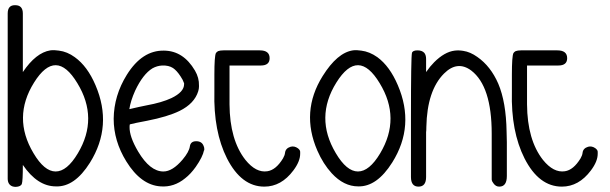

<svg xmlns="http://www.w3.org/2000/svg" viewBox="-20 -732 2361 743"><path d="M279.3 -410.2Q196.3 -547.9 111.8 -412.6Q27.3 -277.3 109.4 -139.6Q151.4 -68.4 195.3 -68.4Q239.3 -68.4 281.2 -138.7Q362.3 -274.4 279.3 -410.2ZM196.3 -10.7Q125 -10.7 68.4 -93.8Q68.4 -31.2 64.5 -20.5Q60.5 -9.8 41 -8.8Q34.2 -8.8 28.3 -10.7Q9.8 -17.6 9.8 -41V-679.7Q9.8 -712.9 39.1 -711.9Q68.4 -711.9 68.4 -679.7V-453.1Q119.1 -528.3 174.8 -537.1Q189.5 -539.1 208 -536.1Q240.2 -532.2 269.5 -510.7Q318.4 -475.6 349.6 -402.3Q417 -245.1 328.1 -102.5Q268.6 -7.8 196.3 -10.7Q196.3 -10.7 196.3 -10.7Z M714.8 -166Q717.8 -185.5 739.3 -185.5Q760.7 -185.5 767.6 -168Q770.5 -162.1 770.5 -156.2Q770.5 -153.3 770.5 -150.4Q770.5 -150.4 769.5 -150.4Q764.6 -125 737.3 -85.9Q717.8 -58.6 696.3 -42Q653.3 -6.8 601.6 -10.7Q525.4 -15.6 468.8 -107.4Q419.9 -186.5 419.9 -272.5Q420.9 -362.3 470.7 -442.4Q530.3 -538.1 615.2 -536.1Q689.5 -535.2 734.4 -459Q751 -430.7 750 -400.4Q750 -397.5 750 -396.5Q750 -388.7 747.1 -378.9Q732.4 -331.1 674.8 -302.7Q628.9 -280.3 548.8 -264.6Q533.2 -261.7 508.8 -256.8Q484.4 -251 483.4 -251Q481.4 -251 481.4 -241.2Q480.5 -203.1 514.6 -145.5Q560.5 -68.4 612.3 -68.4Q647.5 -68.4 686.5 -114.3Q711.9 -144.5 714.8 -166ZM480.5 -309.6Q521.5 -319.3 546.9 -324.2Q606.4 -335 643.6 -352.5Q692.4 -376 692.4 -406.2Q692.4 -406.2 692.4 -412.1Q692.4 -408.2 691.4 -412.1Q688.5 -421.9 678.7 -436.5Q664.1 -459 649.4 -468.8Q632.8 -479.5 607.4 -478.5Q587.9 -477.5 570.3 -467.8Q533.2 -445.3 502.9 -380.9Q485.4 -341.8 480.5 -309.6Z M1104.5 -164.1Q1119.1 -168 1132.8 -158.2Q1141.6 -151.4 1141.6 -144.5V-136.7Q1141.6 -107.4 1115.2 -72.3Q1068.4 -9.8 1002.9 -9.8Q914.1 -9.8 858.4 -119.1Q805.7 -223.6 809.6 -377V-443.4Q809.6 -513.7 815.4 -526.4Q818.4 -531.2 824.2 -534.2Q832 -537.1 844.7 -537.1H985.4Q1023.4 -537.1 1023.4 -506.8Q1023.4 -478.5 989.3 -478.5H868.2V-328.1Q869.1 -190.4 929.7 -113.3Q970.7 -62.5 1014.6 -69.3Q1047.9 -74.2 1075.2 -119.1Q1082 -130.9 1083 -140.6Q1085 -158.2 1104.5 -164.1Z M1366.2 -10.7Q1366.2 -10.7 1366.2 -10.7Q1310.5 -10.7 1263.7 -61.5Q1230.5 -97.7 1208 -149.4Q1142.6 -299.8 1228.5 -437.5Q1285.2 -528.3 1345.7 -537.1Q1359.4 -539.1 1377.9 -536.1Q1410.2 -532.2 1440.4 -510.7Q1488.3 -475.6 1519.5 -402.3Q1586.9 -245.1 1498 -103.5Q1438.5 -8.8 1366.2 -10.7ZM1449.2 -410.2Q1366.2 -547.9 1281.7 -412.6Q1197.3 -277.3 1279.3 -139.6Q1321.3 -68.4 1365.2 -68.4Q1409.2 -68.4 1451.2 -138.7Q1532.2 -274.4 1449.2 -410.2Z M1570.3 -46.9V-279.3Q1570.3 -511.7 1574.2 -527.3Q1577.1 -537.1 1595.7 -537.1Q1613.3 -537.1 1622.1 -527.3Q1628.9 -518.6 1628.9 -503.9V-453.1Q1644.5 -475.6 1660.2 -491.2Q1700.2 -531.2 1739.3 -536.1Q1754.9 -538.1 1772.5 -535.2Q1799.8 -531.2 1827.1 -511.7Q1878.9 -475.6 1908.2 -408.2Q1938.5 -336.9 1940.4 -222.7Q1940.4 -220.7 1941.4 -181.6V-50.8Q1941.4 -9.8 1912.1 -9.8Q1898.4 -9.8 1889.6 -22.5Q1883.8 -29.3 1882.8 -37.1V-214.8Q1882.8 -398.4 1803.7 -459Q1750 -499 1698.2 -447.3Q1632.8 -381.8 1629.9 -241.2Q1629.9 -225.6 1628.9 -220.7V-46.9Q1628.9 -9.8 1599.6 -9.8Q1570.3 -9.8 1570.3 -46.9Z M2255.9 -164.1Q2270.5 -168 2284.2 -158.2Q2293 -151.4 2293 -144.5V-136.7Q2293 -107.4 2266.6 -72.3Q2219.7 -9.8 2154.3 -9.8Q2065.4 -9.8 2009.8 -119.1Q1957 -223.6 1960.9 -377V-443.4Q1960.9 -513.7 1966.8 -526.4Q1969.7 -531.2 1975.6 -534.2Q1983.4 -537.1 1996.1 -537.1H2136.7Q2174.8 -537.1 2174.8 -506.8Q2174.8 -478.5 2140.6 -478.5H2019.5V-328.1Q2020.5 -190.4 2081.1 -113.3Q2122.1 -62.5 2166 -69.3Q2199.2 -74.2 2226.6 -119.1Q2233.4 -130.9 2234.4 -140.6Q2236.3 -158.2 2255.9 -164.1Z"/></svg>

Font: otype
Style: Regular
Weight: 400
Designer: ironsmith
Version: 4